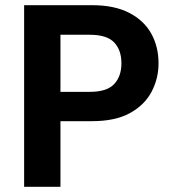

<svg xmlns="http://www.w3.org/2000/svg" viewBox="-20 -720 665 740"><path d="M73 0V-700H335Q421 -700 478 -670.5Q535 -641 563 -590.5Q591 -540 591 -476Q591 -417 564 -366Q537 -315 480.5 -284Q424 -253 335 -253H213V0ZM213 -366H326Q392 -366 420 -396Q448 -426 448 -476Q448 -527 420 -556.5Q392 -586 326 -586H213Z"/></svg>

Font: DM Sans 10pt ExtraBold
Style: Regular
Weight: 800
Version: Version 4.004;gftools[0.9.30]